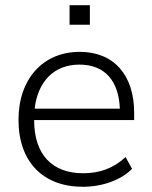

<svg xmlns="http://www.w3.org/2000/svg" viewBox="-20 -709 583 737"><path d="M298 8C371 8 444 -17 487 -61L462 -106C413 -61 360 -44 299 -44C181 -44 111 -115 111 -248H495V-276C495 -420 418 -510 286 -510C146 -510 51 -407 51 -249C51 -87 146 8 298 8ZM247 -614H325V-689H247ZM113 -292C125 -395 186 -461 285 -461C383 -461 436 -398 440 -292Z"/></svg>

Font: Poppy and Pepper Light
Style: Regular
Weight: 300
Designer: Thy Ha
Foundry: Thy Ha
Version: Version 0.001;Glyphs 3.2 (3227)